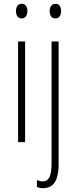

<svg xmlns="http://www.w3.org/2000/svg" viewBox="-20 -747 403 1009"><path d="M94 -727C72 -727 64 -709 64 -688C64 -667 74 -650 93 -650C112 -650 124 -665 124 -689C124 -709 116 -727 94 -727ZM241 -688C241 -667 251 -650 271 -650C290 -650 301 -665 301 -689C301 -709 293 -727 272 -727C250 -727 241 -709 241 -688ZM112 -529H75V0H112ZM207 242C255 241 288 211 288 116V-529H251V110C251 175 239 206 204 206C193 206 182 203 174 199V235C182 239 192 242 207 242Z"/></svg>

Font: Noto Sans Sinhala UI ExtraCondensed ExtraLight
Style: Regular
Weight: 200
Width: 2
Designer: Jelle Bosma - Monotype Design Team
Foundry: Monotype Imaging Inc.
Version: Version 2.006